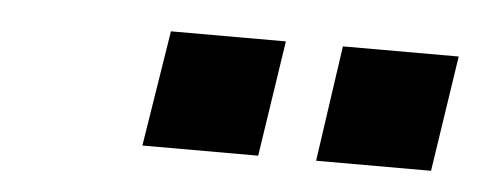

<svg xmlns="http://www.w3.org/2000/svg" viewBox="-26 -765 553 218"><g transform="rotate(5 250.0 -656.0)"><path d="M339 -590 358 -722H490L470 -590ZM141 -590 162 -722H293L273 -590Z"/></g></svg>

Font: Nunito Sans ExtraBold
Style: Italic
Weight: 800
Italic angle: -9°
Designer: Vernon Adams
Foundry: Vernon Adams
Version: Version 3.006; ttfautohint (v1.8.3)